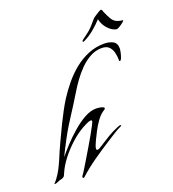

<svg xmlns="http://www.w3.org/2000/svg" viewBox="-193 -1096 1141 1266"><g transform="rotate(-20 377.5 -463.5)"><path d="M176 38Q169 38 169 29Q169 27 170.5 25Q172 23 173 21Q179 14 194 -10.5Q209 -35 230 -69.5Q251 -104 273 -141.5Q295 -179 314 -212Q333 -245 344.5 -268Q356 -291 356 -295Q356 -302 348 -302Q336 -302 317 -292.5Q298 -283 287 -277Q244 -253 200.5 -214Q157 -175 121 -129Q85 -83 65 -37Q61 -28 58 -21Q55 -14 46 -9Q39 -5 30 -3.5Q21 -2 13 2Q6 5 -1 8Q-8 11 -16 11Q-20 11 -20 10Q-20 9 -19.5 9Q-19 9 -19 8Q-14 2 -9 -3Q-4 -8 0 -14Q20 -40 35 -68.5Q50 -97 63 -127Q86 -183 111.5 -237.5Q137 -292 163 -346Q182 -384 201.5 -421Q221 -458 243 -493Q273 -540 310.5 -585.5Q348 -631 393 -667.5Q438 -704 491 -726Q544 -748 604 -748Q638 -748 664.5 -734.5Q691 -721 691 -681Q691 -675 687 -656Q683 -637 676.5 -620.5Q670 -604 662 -604Q659 -604 659 -612Q659 -640 652.5 -666Q646 -692 629 -709Q612 -726 578 -726Q536 -726 498 -705.5Q460 -685 427.5 -652.5Q395 -620 368.5 -583.5Q342 -547 323 -515Q275 -436 224.5 -358.5Q174 -281 133 -198L138 -208Q134 -198 129 -192L126 -186Q126 -184 125 -183Q124 -182 125 -183L126 -186Q127 -187 127 -188L125 -183L101 -135Q125 -164 160.5 -202.5Q196 -241 238.5 -278Q281 -315 324.5 -339.5Q368 -364 408 -364Q413 -364 426.5 -362.5Q440 -361 451.5 -357Q463 -353 463 -347Q463 -342 455.5 -337Q448 -332 445 -330Q424 -316 402.5 -286.5Q381 -257 364 -224Q347 -191 336 -168Q332 -158 324.5 -141.5Q317 -125 317 -114Q317 -105 325 -105Q332 -105 341 -110.5Q350 -116 355 -119Q390 -142 426 -163.5Q462 -185 501 -201Q503 -201 510.5 -204Q518 -207 519 -207Q525 -207 525 -200Q496 -187 468 -169Q440 -151 413 -134Q353 -96 293 -54Q233 -12 180 36Q178 38 176 38ZM481 -806Q476 -806 476 -810Q476 -813 479 -816Q482 -819 483 -820Q502 -834 519.5 -847Q537 -860 554 -877Q559 -882 569.5 -894Q580 -906 589.5 -917Q599 -928 601 -930Q605 -933 617.5 -941.5Q630 -950 643 -957.5Q656 -965 660 -965Q665 -965 668.5 -957Q672 -949 673 -944Q687 -912 698.5 -892.5Q710 -873 726.5 -863.5Q743 -854 772 -851Q775 -851 775 -850Q775 -845 762.5 -835Q750 -825 736 -817Q722 -809 717 -809Q703 -809 683 -821.5Q663 -834 645.5 -857.5Q628 -881 621 -913Q591 -880 557.5 -853Q524 -826 487 -808Q483 -806 481 -806Z"/></g></svg>

Font: My Soul
Style: Regular
Weight: 400
Designer: Robert E. Leuschke
Foundry: Robert E. Leuschke
Version: Version 1.010; ttfautohint (v1.8.4.7-5d5b)